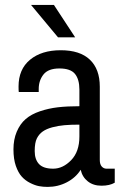

<svg xmlns="http://www.w3.org/2000/svg" viewBox="-20 -736 492 769"><path d="M212.4 -586.4 104.3 -716.3H195.9L281.1 -586.4ZM379.7 -388.8V-95.1Q379.7 -77.8 387.5 -69.1Q395.3 -60.4 406.6 -60.4H439.6V-4.3Q419.2 7.8 386.4 7.8Q353.6 7.8 331.7 -9.6Q309.7 -26.9 303.2 -56Q283.2 -24.3 247.6 -5.9Q212 12.6 170.7 12.6Q152.9 12.6 136.4 9.6Q119.9 6.5 100.6 -3.3Q81.2 -13 67.1 -28.7Q53 -44.3 43.4 -71.7Q33.9 -99 33.9 -138.1Q33.9 -177.2 47.1 -208.5Q60.4 -239.8 82.8 -259.1Q105.1 -278.5 139.7 -290.2Q174.2 -301.9 211.8 -306.3Q249.3 -310.6 298 -310.6V-377.1Q298 -418.3 280.2 -440.1Q262.4 -461.8 217.9 -461.8Q173.3 -461.8 154.2 -437.7Q135.1 -413.6 135.1 -379.7V-367.5H55.2Q54.3 -372.7 54.3 -389.7Q54.3 -458.7 100.3 -496.7Q146.4 -534.8 223.3 -534.8Q300.2 -534.8 339.9 -497Q379.7 -459.2 379.7 -388.8ZM298 -236.8Q263.7 -236.8 238.3 -234.6Q212.9 -232.4 189.4 -226.1Q165.9 -219.8 151.2 -209.4Q136.4 -199 127.7 -181.8Q119 -164.6 119 -131Q119 -97.3 136.4 -78.8Q153.8 -60.4 192.9 -60.4Q232 -60.4 265 -94.5Q298 -128.6 298 -189.4Z"/></svg>

Font: Puralecka Narrow
Style: Regular
Weight: 400
Designer: Hector Gatti, Marcela Romero, Pablo Cosgaya and Nicolas Silva
Version: Version 1.004;PS 001.004;hotconv 1.0.70;makeotf.lib2.5.58329